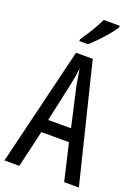

<svg xmlns="http://www.w3.org/2000/svg" viewBox="-173 -1017 797 1091"><g transform="rotate(20 225.0 -471.5)"><path d="M361 0 309 -223H142L90 0H0L173 -714H274L450 0ZM240 -535Q235 -563 230.5 -589Q226 -615 223 -638Q218 -590 206 -536L155 -301H293ZM354 -934Q342 -913 318 -884.5Q294 -856 267.5 -828.5Q241 -801 220 -783H168V-794Q226 -876 257 -943H354Z"/></g></svg>

Font: Noto Sans Georgian ExtraCondensed
Style: Regular
Weight: 400
Width: 2
Designer: Monotype Design Team, Akaki Razmadze
Foundry: Google LLC
Version: Version 2.005; ttfautohint (v1.8.4.7-5d5b)